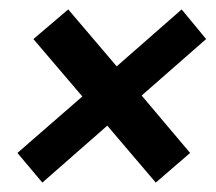

<svg xmlns="http://www.w3.org/2000/svg" viewBox="-20 -460 458 408"><path d="M418 -377 281 -257 384 -135 311 -72 208 -193 70 -72 17 -135 155 -255 51 -377 125 -440 228 -319 366 -440Z"/></svg>

Font: Neutral Grotesk
Style: Italic
Weight: 400
Italic angle: -8°
Designer: Nawras Khrais
Foundry: Nawras Khrais
Version: Version 1.000